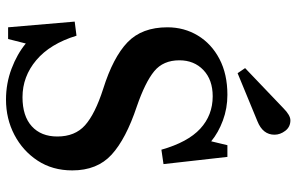

<svg xmlns="http://www.w3.org/2000/svg" viewBox="-194 -780 988 640"><g transform="rotate(90 300.0 -460.0)"><path d="M312 14Q258 14 209 -4.5Q160 -23 125 -52L110 7H71L52 -215L99 -221Q126 -133 180.5 -87Q235 -41 304 -41Q367 -41 401 -72Q435 -103 435 -157Q435 -216 397.5 -249.5Q360 -283 276 -310Q171 -343 121 -391Q71 -439 71 -524Q71 -580 98.5 -625.5Q126 -671 176.5 -697.5Q227 -724 296 -724Q341 -724 381.5 -709Q422 -694 451 -670L464 -724H503L527 -511L479 -504Q454 -592 409 -633.5Q364 -675 301 -675Q246 -675 213.5 -644Q181 -613 181 -564Q181 -510 217.5 -480Q254 -450 335 -422Q443 -386 495.5 -338Q548 -290 548 -207Q548 -141 515.5 -91.5Q483 -42 429.5 -14Q376 14 312 14ZM224 -758 207 -783 340 -910Q364 -934 381 -934Q403 -934 416 -917Q429 -900 429 -881Q429 -842 384 -824Z"/></g></svg>

Font: Literata 36pt Medium
Style: Regular
Weight: 500
Designer: Latin by Veronika Burian and Jose Scaglione. Greek by Irene Vlachou. Cyrillic by Vera Evstafieva.
Foundry: TypeTogether
Version: Version 3.002